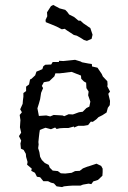

<svg xmlns="http://www.w3.org/2000/svg" viewBox="-20 -750 521 780"><path d="M259 5 240 7 232 10 210 7 199 -5 187 -8 175 -14H156L143 -30L130 -32L122 -48L107 -56L109 -65L90 -81L92 -92L86 -113L85 -125L76 -141L65 -146L63 -167L66 -179L57 -197L66 -211L61 -233L63 -262L60 -283L69 -294L62 -306L72 -328L73 -341L75 -357V-372L86 -380V-398L98 -407L102 -427L108 -430L123 -444L128 -459L152 -469L156 -481L164 -487L188 -488L194 -498H219L220 -503L237 -502L266 -505L285 -507L308 -500L313 -497L339 -492L353 -490L354 -480L376 -475L393 -450L398 -439L416 -420L417 -407L416 -399L427 -378L420 -369L427 -340L426 -323L418 -312L413 -293L396 -282L380 -274L371 -265L357 -255L349 -256L338 -242L321 -239H298L281 -232L280 -236L258 -230H240L223 -229L210 -226L204 -232L187 -225L165 -231L154 -227L142 -222L140 -210L138 -193L136 -173L137 -163L135 -148L140 -132L143 -113L150 -100L162 -88L178 -80L182 -69L194 -57L215 -55L227 -46L245 -45L271 -48L285 -55L304 -56L317 -66L335 -73L339 -74L372 -85L391 -76L397 -65V-51L396 -36L378 -19L359 -13L351 -2L340 -4L317 0L307 4H275ZM138 -279 168 -281 184 -277 198 -283 234 -281 241 -278 259 -286 276 -285 301 -294 316 -296 331 -311 343 -317 347 -337 338 -363 340 -378 331 -392 330 -414 321 -419 310 -430 309 -443 271 -458 222 -452H205L201 -440L180 -420L158 -416L150 -401L155 -392L147 -373L143 -347L138 -329L132 -310ZM333 -584 320 -588 319 -589 308 -596 301 -600 292 -605 280 -608 268 -616 251 -627 243 -633 231 -631 210 -642 191 -650 166 -660 165 -669 172 -684 171 -700 187 -725 196 -730 207 -724 215 -720 222 -716 245 -710 253 -702 261 -691 281 -681 299 -666H307L319 -655L328 -649L338 -642L347 -636L356 -609L352 -592Z"/></svg>

Font: Winky Rough Light
Style: Regular
Weight: 300
Designer: Simon Atzbach
Foundry: typofactur
Version: Version 1.206; ttfautohint (v1.8.4.7-5d5b)